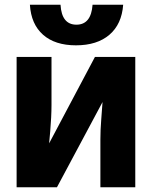

<svg xmlns="http://www.w3.org/2000/svg" viewBox="-20 -789 640 809"><path d="M50 0V-549H197V-346Q197 -323 195.5 -293Q194 -263 191.5 -234.5Q189 -206 187 -185L380 -549H550V0H403V-202Q403 -240 406.5 -284.5Q410 -329 412 -359L220 0ZM300 -598Q212 -598 161.5 -642.5Q111 -687 106 -769H235Q240 -685 302 -685Q364 -685 370 -769H499Q493 -687 441 -642.5Q389 -598 300 -598Z"/></svg>

Font: Noto Sans Mono ExtraBold
Style: Regular
Weight: 800
Designer: Monotype Design Team
Foundry: Monotype Imaging Inc.
Version: Version 2.014